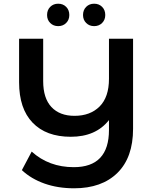

<svg xmlns="http://www.w3.org/2000/svg" viewBox="-20 -909 826 1036"><path d="M698 -700V-214Q698 -59 613.5 24Q529 107 380 107Q292 107 220 81.5Q148 56 98 9L151 -91Q244 -7 378 -7Q568 -7 568 -208V-261Q497 -171 362 -171Q229 -171 156 -247Q83 -323 83 -465V-700H213V-471Q213 -379 257.5 -331.5Q302 -284 382 -284Q467 -284 517.5 -334.5Q568 -385 568 -484V-700ZM234 -828Q234 -855 251 -872Q268 -889 294 -889Q320 -889 337 -872Q354 -855 354 -828Q354 -802 337 -785Q320 -768 294 -768Q268 -768 251 -785Q234 -802 234 -828ZM428 -828Q428 -855 445 -872Q462 -889 488 -889Q514 -889 531 -872Q548 -855 548 -828Q548 -802 531 -785Q514 -768 488 -768Q462 -768 445 -785Q428 -802 428 -828Z"/></svg>

Font: Montserrat Alternates SemiBold
Style: Regular
Weight: 600
Designer: Julieta Ulanovsky
Foundry: Julieta Ulanovsky
Version: Version 7.200